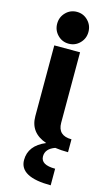

<svg xmlns="http://www.w3.org/2000/svg" viewBox="-143 -796 598 1054"><g transform="rotate(15 156.0 -268.5)"><path d="M219.2 -592.8Q193.4 -566.4 156.2 -566.4Q119.1 -566.4 93.3 -592.8Q67.4 -619.1 67.4 -656.7Q67.4 -694.3 93.3 -720.7Q119.1 -747.1 156.2 -747.1Q193.4 -747.1 219.2 -720.7Q245.1 -694.3 245.1 -656.7Q245.1 -619.1 219.2 -592.8ZM307.6 9.8Q267.1 9.8 233.9 4.9Q180.7 23.9 180.7 66.9Q180.7 115.7 262.7 115.7V210Q85.4 210 85.4 113.3Q85.4 31.2 178.7 -7.8Q83 -40.5 83 -134.8V-537.1H229.5V-136.7Q229.5 -63.5 307.6 -63.5Z"/></g></svg>

Font: Klaudia
Style: Bold
Weight: 700
Designer: Wojciech Kalinowski "wmk69" (wmk69@o2.pl)
Foundry: Wojciech Kalinowski "wmk69" (wmk69@o2.pl)
Version: Version 3.1.0; 2021-05-10